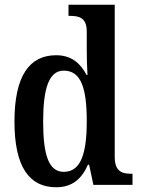

<svg xmlns="http://www.w3.org/2000/svg" viewBox="-20 -780 593 810"><path d="M217 10C285 10 325 -26 351 -85H356L374 0H539V-47H532C492 -47 464 -59 464 -119V-760H269V-713H276C314 -713 346 -705 346 -647V-575C346 -539 347 -497 349 -464H345C320 -512 282 -547 217 -547C104 -547 41 -460 41 -267C41 -75 104 10 217 10ZM249 -55C186 -55 162 -125 162 -267C162 -406 186 -482 249 -482C323 -482 346 -406 346 -268C346 -132 321 -55 249 -55Z"/></svg>

Font: Noto Serif Condensed Semi
Style: Regular
Weight: 600
Width: 3
Designer: Monotype Design Team
Foundry: Monotype Imaging Inc.
Version: Version 1.002